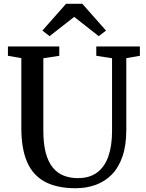

<svg xmlns="http://www.w3.org/2000/svg" viewBox="-20 -989 775 1017"><path d="M380.5 8Q282.5 8 218.8 -25.8Q155 -59.5 124 -130Q93 -200.5 93 -310V-681L22 -693.5V-743H294V-693.5L209.5 -680.5V-298.5Q209.5 -228.5 222.2 -180.2Q235 -132 259 -102.2Q283 -72.5 317 -59Q351 -45.5 393.5 -45.5Q454 -45.5 494 -75Q534 -104.5 553.8 -160.2Q573.5 -216 573.5 -295.5V-680.5L490 -693.5V-743H721V-693.5L649 -681V-301Q649 -219.5 629 -161Q609 -102.5 572.8 -65.2Q536.5 -28 487.5 -10Q438.5 8 380.5 8ZM242.5 -797.5 204.5 -827 330 -969H416L541.5 -827L503 -797.5L373 -899.5Z"/></svg>

Font: Merriweather 28pt Medium
Style: Regular
Weight: 500
Version: Version 2.100